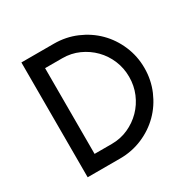

<svg xmlns="http://www.w3.org/2000/svg" viewBox="-138 -735 866 869"><g transform="rotate(-30 295.0 -300.0)"><path d="M550 -300Q550 -238 526.5 -183Q503 -128 462.5 -87.5Q422 -47 367 -23.5Q312 0 250 0H80V-600H250Q312 -600 367 -576.5Q422 -553 462.5 -512.5Q503 -472 526.5 -417Q550 -362 550 -300ZM470 -300Q470 -346 453 -386.5Q436 -427 406 -457.5Q376 -488 336 -506Q296 -524 250 -524H160V-76H250Q296 -76 336 -94Q376 -112 406 -142.5Q436 -173 453 -213.5Q470 -254 470 -300Z"/></g></svg>

Font: Gauge
Style: Regular
Weight: 400
Designer: Daniel Pimley
Foundry: Daniel Pimley
Version: Version 2.0